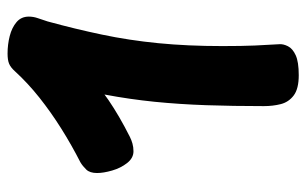

<svg xmlns="http://www.w3.org/2000/svg" viewBox="-174 -641 826 518"><g transform="rotate(-90 239.0 -382.0)"><path d="M129.1 -444.8Q120 -440.2 110.5 -437.6Q101 -434.9 89.8 -434.9Q71.6 -434.9 58.1 -452.1Q44.6 -469.3 37.9 -492.6Q31.2 -515.9 31.2 -533.1Q31.2 -552.7 40.6 -562.3Q50 -572 60 -578Q107 -602 151.1 -629.7Q195.1 -657.4 234.6 -688.7Q274 -720 305.6 -754.6Q316.2 -766.4 326.2 -770.5Q336.1 -774.6 353.4 -774.6Q377.9 -774.6 400.7 -768.8Q423.4 -763 438.3 -750.4Q453.2 -737.8 453.2 -717.2Q453.2 -704.7 448.9 -692.7Q444.6 -680.8 440.2 -666.6Q419.8 -592.2 404.6 -519.7Q389.3 -447.1 381.5 -368Q373.7 -288.9 373.7 -194.9Q373.7 -141.9 375.2 -107.4Q376.7 -72.9 378.7 -41.9Q379.7 -30.9 373.3 -18.2Q366.9 -5.4 348.9 2.8Q330.9 11 295.1 11Q258.6 11 240.6 -2.5Q222.6 -16 217.1 -37.5Q211.7 -59 211.7 -83Q211.7 -167 214.2 -239Q216.7 -311 223.4 -378Q230.2 -445 242.6 -511Q255 -577 274 -649L316.3 -576.8Q271.3 -531.8 228.2 -502.4Q185.1 -473 129.1 -444.8Z"/></g></svg>

Font: Playpen Sans Thai
Style: Regular
Weight: 400
Designer: Sirin Gunkloy, Laura Meseguer, Veronika Burian, José Scaglione
Foundry: TypeTogether
Version: Version 2.000